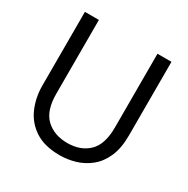

<svg xmlns="http://www.w3.org/2000/svg" viewBox="-161 -844 979 999"><g transform="rotate(30 328.0 -344.0)"><path d="M327 12Q235 12 178 -25.5Q121 -63 94.5 -124.5Q68 -186 68 -258V-700H152V-257Q152 -155 201 -109Q250 -63 329 -63Q408 -63 456 -109Q504 -155 504 -257V-700H588V-258Q588 -181 565 -129Q542 -77 503.5 -46Q465 -15 419 -1.5Q373 12 327 12Z"/></g></svg>

Font: Rethink Sans
Style: Regular
Weight: 400
Designer: The Rethink Sans project authors (Hans Thiessen). DM Sans designed by Colophon Foundry.
Foundry: Rethink Communications LLC
Version: Version 1.001